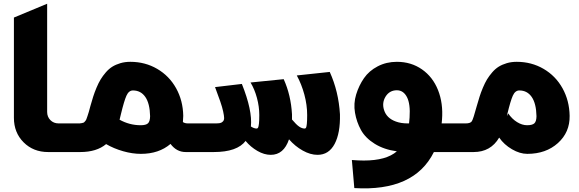

<svg xmlns="http://www.w3.org/2000/svg" viewBox="-20 -822 3129 1038"><path d="M55.2 -185.1V-727.1L234.9 -801.8V-216.8Q234.9 -190.4 252.4 -172.6Q270 -154.8 296.9 -154.8H405.8V0H240.2Q160.2 0 107.7 -52.5Q55.2 -105 55.2 -185.1Z M741.7 9.8Q695.8 9.8 645.8 -4.4Q595.7 -18.6 553.7 -43Q502.4 0 413.6 0H317.9V-154.8H394.5Q406.2 -154.8 410.6 -154.8Q415 -154.8 422.6 -156.5Q430.2 -158.2 432.4 -159.2Q434.6 -160.2 439.9 -166.3Q445.3 -172.4 446.8 -177Q448.2 -181.6 452.9 -194.3Q457.5 -207 460.2 -217.3Q462.9 -227.5 468.8 -249Q477.1 -278.3 483.9 -299.8Q490.7 -321.3 501.7 -347.7Q512.7 -374 524.2 -392.8Q535.6 -411.6 552 -430.7Q568.4 -449.7 587.2 -461.4Q606 -473.1 630.9 -480.5Q655.8 -487.8 684.6 -487.8Q764.6 -487.8 829.8 -449.7Q895 -411.6 932.1 -345Q969.2 -278.3 970.7 -195.8Q970.7 -184.6 968.8 -162.1Q979 -154.8 996.6 -154.8H1127.4V0H983.9Q934.6 0 901.9 -43.9Q838.9 9.8 741.7 9.8ZM740.7 -145Q769 -145 780 -155.3Q791 -165.5 791.5 -193.8Q790 -262.7 765.6 -297.9Q741.2 -333 698.7 -333Q676.3 -333 663.6 -304.7Q650.9 -276.4 633.8 -205.1Q632.8 -200.2 630.1 -189.9Q627.4 -179.7 626.5 -174.8Q680.2 -145 740.7 -145Z M1066.4 -154.8H1143.6Q1160.2 -154.8 1169.2 -156.5Q1178.2 -158.2 1185.1 -165.3Q1191.9 -172.4 1191.7 -184.3Q1191.4 -196.3 1186.5 -219.2Q1181.6 -242.2 1170.9 -273.2Q1160.2 -304.2 1142.6 -351.1L1287.6 -368.2Q1345.2 -224.6 1336.4 -138.2Q1353.5 -127 1367.7 -127Q1372.1 -127 1375 -131.6Q1377.9 -136.2 1379.9 -153.1Q1381.8 -169.9 1381.8 -200.2Q1381.8 -245.6 1369.1 -292.7Q1356.4 -339.8 1334.5 -376L1513.7 -394Q1552.7 -308.1 1558.6 -204.1V-175.8Q1582 -147.9 1597.4 -137.5Q1612.8 -127 1627.4 -127Q1631.8 -127 1634.5 -131.6Q1637.2 -136.2 1638.9 -152.8Q1640.6 -169.4 1640.6 -200.2Q1640.6 -254.4 1625.5 -310.5Q1610.4 -366.7 1584.5 -414.1L1762.7 -433.1Q1810.5 -327.6 1817.9 -204.1Q1820.3 -103 1789.1 -43.9Q1757.8 15.1 1696.8 15.1Q1657.7 15.1 1616.5 -8.1Q1575.2 -31.2 1542.5 -68.8Q1514.2 15.1 1443.8 15.1Q1408.2 15.1 1371.6 -6.1Q1335 -27.3 1308.6 -59.1V-61Q1262.7 0 1135.7 0H1066.4Z M1895.5 194.8 1882.3 43Q1917 45.9 1946.8 45.9Q2068.4 45.9 2125.5 -3.9Q2056.6 -13.2 2006.1 -44.4Q1955.6 -75.7 1931.6 -119.1Q1907.7 -162.6 1899.2 -212.6Q1890.6 -262.7 1905.5 -311.3Q1920.4 -359.9 1947.8 -399.4Q1975.1 -439 2022 -463.4Q2068.8 -487.8 2125.5 -487.8Q2202.6 -487.8 2261.2 -447Q2319.8 -406.2 2348.1 -335Q2376.5 -263.7 2369.6 -174.8Q2369.6 -168.5 2367.7 -154.8H2470.7V0H2325.7Q2219.2 214.4 1895.5 194.8ZM2125.5 -334Q2085.9 -334 2064.5 -299.8Q2043.9 -266.1 2056.2 -227.5Q2069.8 -183.1 2120.1 -165Q2147.5 -154.8 2183.6 -154.8H2191.4Q2192.4 -164.6 2194.3 -187Q2199.2 -259.8 2180.2 -296.9Q2161.1 -334 2125.5 -334Z M2830.6 9.8Q2790.5 9.8 2747.8 -15.1Q2705.1 -40 2678.7 -78.1Q2632.8 0 2540.5 0H2406.2V-154.8H2496.6Q2497.1 -154.8 2497.6 -154.8Q2523.4 -154.8 2531 -166.7Q2538.6 -178.7 2557.6 -249Q2565.9 -278.3 2572.8 -299.8Q2579.6 -321.3 2590.6 -347.7Q2601.6 -374 2613 -392.8Q2624.5 -411.6 2640.9 -430.7Q2657.2 -449.7 2676 -461.4Q2694.8 -473.1 2719.7 -480.5Q2744.6 -487.8 2773.4 -487.8Q2853.5 -487.8 2918.7 -449.7Q2983.9 -411.6 3021 -345Q3058.1 -278.3 3059.6 -195.8Q3061 -106.9 2996.3 -48.6Q2931.6 9.8 2830.6 9.8ZM2829.6 -145Q2857.9 -145 2868.9 -155.3Q2879.9 -165.5 2880.4 -193.8Q2878.9 -262.7 2854.5 -297.9Q2830.1 -333 2787.6 -333Q2765.1 -333 2752.4 -304.7Q2739.7 -276.4 2722.7 -205.1Q2720.7 -199.2 2720.7 -194.8L2727.5 -209Q2748 -178.7 2775.4 -161.9Q2802.7 -145 2829.6 -145Z"/></svg>

Font: LT Superior Black
Style: Regular
Weight: 900
Designer: Daniel Lyons
Foundry: LyonsType
Version: Version 2.005